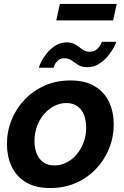

<svg xmlns="http://www.w3.org/2000/svg" viewBox="-20 -939 626 969"><path d="M234 10Q158 10 109.5 -20Q61 -50 38 -100.5Q15 -151 15 -212Q15 -276 38.5 -334Q62 -392 105 -437Q148 -482 206.5 -507.5Q265 -533 335 -533Q411 -533 459.5 -503Q508 -473 531 -423Q554 -373 554 -311Q554 -247 530.5 -189Q507 -131 464 -86Q421 -41 362.5 -15.5Q304 10 234 10ZM254 -104Q285 -104 314 -118Q343 -132 365.5 -158Q388 -184 401.5 -219Q415 -254 415 -295Q415 -332 403.5 -360Q392 -388 369.5 -403.5Q347 -419 315 -419Q284 -419 255.5 -405Q227 -391 204 -365Q181 -339 167.5 -303.5Q154 -268 154 -227Q154 -191 165.5 -163Q177 -135 199.5 -119.5Q222 -104 254 -104ZM421 -600Q392 -600 374 -611.5Q356 -623 341 -634Q326 -645 305 -645Q284 -645 272 -633.5Q260 -622 255 -610Q250 -598 250 -597H176Q178 -606 188 -627Q198 -648 216.5 -670.5Q235 -693 260 -709Q285 -725 317 -725Q339 -725 353.5 -718Q368 -711 379.5 -701.5Q391 -692 403.5 -685Q416 -678 432 -678Q455 -678 468.5 -690Q482 -702 488 -714Q494 -726 494 -728H567Q565 -721 555 -701Q545 -681 526 -657.5Q507 -634 480.5 -617Q454 -600 421 -600ZM264 -836 282 -919H569L551 -836Z"/></svg>

Font: Raleway Thin
Style: Bold Italic
Weight: 700
Italic angle: -12°
Version: Version 4.026